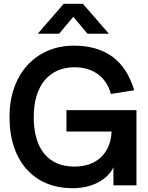

<svg xmlns="http://www.w3.org/2000/svg" viewBox="-20 -975 778 1010"><path d="M178.4 -797.5 315.1 -955H416.1L552.8 -797.5H440.2L365.6 -886.7L290.9 -797.5ZM576.7 0H697.8V-395.8H576.7ZM369.2 -734.8Q293.8 -734.8 231.2 -707.9Q168.8 -680.9 123.9 -631.6Q79 -582.3 54.5 -513.2Q30 -444.2 30 -360Q30 -271.7 53.6 -201.9Q77.2 -132.2 120.8 -83.9Q164.3 -35.7 225.3 -10.3Q286.2 15 360.5 15Q398.4 15 432.3 7.5Q466.2 -0.1 494.2 -14.4Q522.2 -28.8 543.4 -49.1Q564.6 -69.5 576.7 -95.2L693.3 -395.8H329.6V-283H567Q564.9 -237.6 549.6 -203.2Q534.3 -168.9 508.8 -145.7Q483.2 -122.4 448.5 -110.5Q413.7 -98.7 372.2 -98.7Q319.7 -98.7 279.5 -116.1Q239.2 -133.6 212.1 -167.1Q184.9 -200.6 171.2 -249Q157.5 -297.5 157.5 -359Q157.5 -421.3 172.2 -470.2Q186.9 -519 214.7 -552.4Q242.5 -585.8 282.4 -603.5Q322.2 -621.2 373 -621.2Q409.1 -621.2 440.1 -611.7Q471.2 -602.2 495.7 -584.2Q520.2 -566.1 537.3 -540Q554.4 -513.9 563.1 -480.7L685.8 -500.2Q668.8 -558.7 640.1 -602.8Q611.4 -647 571.9 -676.2Q532.3 -705.4 481.5 -720.1Q430.7 -734.8 369.2 -734.8Z"/></svg>

Font: Vela Sans GX ExtLt
Style: Regular
Weight: 200
Designer: Principal design: Mikhail Sharanda - project Manrope.
Design modification: Ravid Balaliev
Foundry: Mikhail Sharanda
Version: Version 1.001